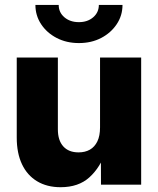

<svg xmlns="http://www.w3.org/2000/svg" viewBox="-20 -759 649 789"><path d="M229 10.3Q172.9 10.3 132.3 -14.2Q91.8 -38.6 70.3 -84.2Q48.8 -129.9 48.8 -193.4V-522.5H217.8V-227.5Q217.8 -182.1 240 -157.5Q262.2 -132.8 302.7 -132.8Q329.6 -132.8 349.4 -144Q369.1 -155.3 380.1 -178Q391.1 -200.7 391.1 -235.4V-522.5H560.1V0H395L394.5 -138.2H415.5Q392.1 -70.8 347.4 -30.3Q302.7 10.3 229 10.3ZM304.2 -582Q253.4 -582 212.9 -603Q172.4 -624 148.9 -659.7Q125.5 -695.3 125.5 -738.8H221.2Q221.2 -708 244.6 -688Q268.1 -668 304.2 -668Q339.8 -668 363 -688Q386.2 -708 386.2 -738.8H483.4Q483.4 -695.3 459.7 -659.7Q436 -624 395.8 -603Q355.5 -582 304.2 -582Z"/></svg>

Font: Inter 28pt ExtraBold
Style: Regular
Weight: 800
Designer: Rasmus Andersson
Foundry: rsms
Version: Version 4.001;git-66647c0bb